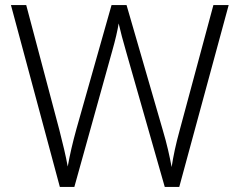

<svg xmlns="http://www.w3.org/2000/svg" viewBox="-20 -827 940 754"><path d="M878 -807H818L686 -317C670 -259 661 -216 654 -171C646 -214 636 -260 619 -317L477 -807H418L280 -320C265 -266 254 -218 246 -173C238 -217 227 -262 213 -317L83 -807H23L215 -93H272L421 -628C433 -670 442 -709 446 -735C452 -708 463 -666 477 -618L627 -93H684Z"/></svg>

Font: Noto Sans Telugu UI Light
Style: Regular
Weight: 300
Designer: Jelle Bosma - Monotype Design Team
Foundry: Monotype Imaging Inc.
Version: Version 2.005